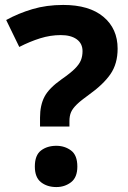

<svg xmlns="http://www.w3.org/2000/svg" viewBox="-20 -744 517 777"><path d="M142 -268Q142 -318 160 -352.5Q178 -387 229 -423Q265 -448 283 -466Q301 -484 307.5 -500.5Q314 -517 314 -537Q314 -568 290.5 -585Q267 -602 226 -602Q184 -602 142.5 -589Q101 -576 58 -554L5 -663Q54 -690 111 -707Q168 -724 236 -724Q341 -724 398.5 -676Q456 -628 456 -547Q456 -486 427 -444Q398 -402 339 -360Q308 -338 291 -321.5Q274 -305 267.5 -290Q261 -275 261 -254V-232H142ZM121 -70Q121 -116 146 -135Q171 -154 208 -154Q242 -154 267.5 -135Q293 -116 293 -70Q293 -26 267.5 -6.5Q242 13 208 13Q171 13 146 -6.5Q121 -26 121 -70Z"/></svg>

Font: Noto Sans Thai Looped
Style: Bold
Weight: 700
Designer: Sasikarn Vongin, Ben Mitchell
Foundry: The Fontpad Ltd
Version: Version 1.001; ttfautohint (v1.8.4.7-5d5b)